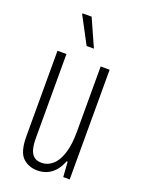

<svg xmlns="http://www.w3.org/2000/svg" viewBox="-141 -788 640 865"><g transform="rotate(20 179.5 -355.5)"><path d="M151 12Q108 12 80 -15Q52 -42 52 -117V-526H95V-124Q95 -103 97.5 -85.5Q100 -68 107 -54.5Q114 -41 126 -34Q138 -27 158 -27Q185 -27 208.5 -47Q232 -67 245.5 -108.5Q259 -150 259 -212V-526H302V0H271L266 -72H261Q249 -41 231.5 -22.5Q214 -4 193.5 4Q173 12 151 12ZM203 -591H168L100 -719V-723H144Z"/></g></svg>

Font: Archivo ExtraCondensed Thin
Style: Regular
Weight: 250
Width: 2
Designer: Hector Gatti
Foundry: Omnibus-Type
Version: Version 2.001